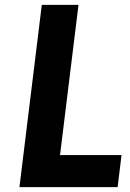

<svg xmlns="http://www.w3.org/2000/svg" viewBox="-20 -770 536 790"><path d="M60 0 152 -750H303L227 -132H480L464 0Z"/></svg>

Font: Orkney
Style: BoldItalic
Weight: 700
Designer: Samuel Oakes and Alfredo Marco Pradil
Foundry: Alfredo Marco Pradil
Version: 1.0; ttfautohint (v1.5)